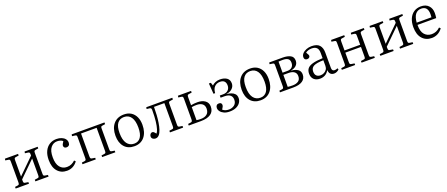

<svg xmlns="http://www.w3.org/2000/svg" viewBox="104 -1787 7131 3065"><g transform="rotate(-20 3669.5 -254.0)"><path d="M49 0V-28L98 -35Q114 -38 119 -47.5Q124 -57 124 -83V-426Q124 -451 119.5 -460Q115 -469 99 -471L46 -479L51 -507H274V-479L221 -471Q205 -469 200 -459.5Q195 -450 195 -426V-151L460 -411V-429Q460 -452 454.5 -460.5Q449 -469 432 -472L380 -479L385 -507H607V-479L560 -472Q542 -469 536.5 -460.5Q531 -452 531 -428V-77Q531 -54 536.5 -46Q542 -38 560 -35L608 -28V0H384V-28L431 -35Q449 -37 454.5 -46Q460 -55 460 -79V-361L195 -101V-79Q195 -56 200 -47Q205 -38 220 -36L275 -27V0Z M919 14Q820 14 760 -54.5Q700 -123 700 -248Q700 -334 729 -395Q758 -456 809.5 -488.5Q861 -521 928 -521Q977 -521 1015 -505.5Q1053 -490 1074.5 -463Q1096 -436 1096 -403Q1096 -371 1080.5 -355.5Q1065 -340 1040 -340Q1015 -340 1003 -352Q991 -364 991 -383Q991 -396 999 -411.5Q1007 -427 1023 -452Q986 -483 926 -483Q862 -483 818.5 -430Q775 -377 775 -265Q775 -153 820 -98Q865 -43 938 -43Q982 -43 1017 -59.5Q1052 -76 1078 -102L1099 -80Q1030 14 919 14Z M1184 0V-28L1233 -35Q1249 -38 1254 -47Q1259 -56 1259 -85V-428Q1259 -452 1254 -460.5Q1249 -469 1232 -471L1180 -478L1185 -507H1742V-478L1696 -471Q1677 -469 1671.5 -461Q1666 -453 1666 -432V-79Q1666 -55 1671.5 -46.5Q1677 -38 1696 -35L1742 -28V0H1518V-28L1566 -35Q1584 -37 1589.5 -45.5Q1595 -54 1595 -81V-469H1330V-81Q1330 -57 1335.5 -47.5Q1341 -38 1357 -36L1410 -27V0Z M2064 14Q1956 14 1895 -56Q1834 -126 1834 -246Q1834 -373 1898 -447Q1962 -521 2075 -521Q2145 -521 2195 -489.5Q2245 -458 2272 -400.5Q2299 -343 2299 -266Q2299 -137 2236.5 -61.5Q2174 14 2064 14ZM2075 -26Q2146 -26 2184.5 -81Q2223 -136 2223 -246Q2223 -362 2181.5 -422Q2140 -482 2063 -482Q1990 -482 1950 -429Q1910 -376 1910 -266Q1910 -147 1953.5 -86.5Q1997 -26 2075 -26Z M2422 13Q2395 13 2376 -2.5Q2357 -18 2357 -42Q2357 -66 2371 -83Q2385 -100 2404 -100Q2419 -100 2432 -88.5Q2445 -77 2462 -55Q2470 -65 2478 -80.5Q2486 -96 2493 -119Q2508 -166 2517 -244.5Q2526 -323 2526 -424Q2526 -450 2521 -459.5Q2516 -469 2500 -472L2447 -478L2452 -507H2894V-478L2847 -471Q2829 -469 2823 -461Q2817 -453 2817 -432V-77Q2817 -54 2822.5 -46Q2828 -38 2846 -35L2894 -28V0H2670V-28L2717 -35Q2735 -37 2740.5 -46Q2746 -55 2746 -79V-470H2570Q2570 -401 2565.5 -332Q2561 -263 2552 -207Q2542 -143 2525.5 -93.5Q2509 -44 2483.5 -15.5Q2458 13 2422 13Z M2989 0V-28L3038 -35Q3053 -38 3058.5 -47.5Q3064 -57 3064 -83V-426Q3064 -451 3059 -460Q3054 -469 3039 -471L2985 -479L2990 -507H3213V-479L3160 -471Q3145 -469 3140 -459.5Q3135 -450 3135 -426V-293Q3164 -298 3190 -300.5Q3216 -303 3246 -303Q3324 -303 3374 -267.5Q3424 -232 3424 -165Q3424 -83 3364.5 -41.5Q3305 0 3197 0ZM3208 -33Q3274 -33 3312 -64Q3350 -95 3350 -158Q3350 -212 3315 -239.5Q3280 -267 3218 -267Q3172 -267 3135 -260V-39Q3151 -36 3169 -34.5Q3187 -33 3208 -33Z M3682 14Q3627 14 3587.5 -4Q3548 -22 3527 -50Q3506 -78 3506 -108Q3506 -135 3520 -151.5Q3534 -168 3561 -168Q3587 -168 3597.5 -155.5Q3608 -143 3608 -125Q3608 -101 3577 -56Q3597 -39 3622.5 -30Q3648 -21 3683 -21Q3736 -21 3775 -51.5Q3814 -82 3814 -141Q3814 -191 3781.5 -217.5Q3749 -244 3684 -244H3619V-281H3676Q3730 -281 3761 -311.5Q3792 -342 3792 -389Q3792 -486 3694 -486Q3640 -486 3603.5 -450.5Q3567 -415 3562 -342H3534L3521 -521H3554L3571 -469Q3592 -491 3627.5 -506.5Q3663 -522 3707 -522Q3779 -522 3822.5 -491Q3866 -460 3866 -399Q3866 -348 3828.5 -312Q3791 -276 3728 -268V-266Q3765 -263 3802 -251Q3839 -239 3863.5 -212.5Q3888 -186 3888 -140Q3888 -101 3865 -65.5Q3842 -30 3796 -8Q3750 14 3682 14Z M4208 14Q4100 14 4039 -56Q3978 -126 3978 -246Q3978 -373 4042 -447Q4106 -521 4219 -521Q4289 -521 4339 -489.5Q4389 -458 4416 -400.5Q4443 -343 4443 -266Q4443 -137 4380.5 -61.5Q4318 14 4208 14ZM4219 -26Q4290 -26 4328.5 -81Q4367 -136 4367 -246Q4367 -362 4325.5 -422Q4284 -482 4207 -482Q4134 -482 4094 -429Q4054 -376 4054 -266Q4054 -147 4097.5 -86.5Q4141 -26 4219 -26Z M4539 0V-28L4587 -35Q4604 -38 4609 -47.5Q4614 -57 4614 -82V-427Q4614 -450 4609.5 -459.5Q4605 -469 4588 -471L4536 -479L4541 -507H4771Q4848 -507 4898.5 -481Q4949 -455 4949 -391Q4949 -341 4915 -308.5Q4881 -276 4822 -267V-266Q4865 -263 4900.5 -250Q4936 -237 4957 -211.5Q4978 -186 4978 -145Q4978 -75 4923 -37.5Q4868 0 4766 0ZM4685 -281H4767Q4819 -281 4846.5 -308Q4874 -335 4874 -382Q4874 -432 4843.5 -452Q4813 -472 4758 -472Q4738 -472 4718.5 -471Q4699 -470 4685 -469ZM4769 -35Q4827 -35 4865 -60.5Q4903 -86 4903 -145Q4903 -194 4868.5 -219Q4834 -244 4774 -244H4685V-40Q4705 -37 4725.5 -36Q4746 -35 4769 -35Z M5217 14Q5153 14 5115 -21Q5077 -56 5077 -119Q5077 -173 5103.5 -206.5Q5130 -240 5193 -258Q5256 -276 5365 -280V-368Q5365 -431 5336.5 -458.5Q5308 -486 5253 -486Q5221 -486 5192 -476.5Q5163 -467 5148 -452Q5165 -425 5171.5 -411.5Q5178 -398 5178 -389Q5178 -372 5164.5 -360.5Q5151 -349 5129 -349Q5107 -349 5094 -361.5Q5081 -374 5081 -397Q5081 -433 5107 -461Q5133 -489 5174.5 -505Q5216 -521 5261 -521Q5354 -521 5395 -476.5Q5436 -432 5436 -349V-88Q5436 -34 5482 -34Q5505 -34 5533 -47L5542 -24Q5524 -6 5501.5 4Q5479 14 5456 14Q5418 14 5395.5 -8Q5373 -30 5370 -76Q5343 -29 5304.5 -7.5Q5266 14 5217 14ZM5243 -34Q5275 -34 5303 -48.5Q5331 -63 5348 -88.5Q5365 -114 5365 -149V-245Q5249 -243 5199.5 -217Q5150 -191 5150 -129Q5150 -81 5175 -57.5Q5200 -34 5243 -34Z M5590 0V-28L5639 -35Q5655 -38 5660 -47.5Q5665 -57 5665 -83V-426Q5665 -451 5660.5 -460Q5656 -469 5640 -471L5587 -479L5592 -507H5815V-479L5762 -471Q5746 -469 5741 -459.5Q5736 -450 5736 -426V-276H6002V-429Q6002 -452 5996.5 -460.5Q5991 -469 5974 -472L5922 -479L5927 -507H6148V-479L6102 -472Q6084 -469 6078.5 -460.5Q6073 -452 6073 -428V-77Q6073 -54 6078.5 -46Q6084 -38 6102 -35L6150 -28V0H5925V-28L5973 -35Q5991 -37 5996.5 -46Q6002 -55 6002 -79V-239H5736V-79Q5736 -56 5741 -47Q5746 -38 5761 -36L5816 -27V0Z M6244 0V-28L6293 -35Q6309 -38 6314 -47.5Q6319 -57 6319 -83V-426Q6319 -451 6314.5 -460Q6310 -469 6294 -471L6241 -479L6246 -507H6469V-479L6416 -471Q6400 -469 6395 -459.5Q6390 -450 6390 -426V-151L6655 -411V-429Q6655 -452 6649.5 -460.5Q6644 -469 6627 -472L6575 -479L6580 -507H6802V-479L6755 -472Q6737 -469 6731.5 -460.5Q6726 -452 6726 -428V-77Q6726 -54 6731.5 -46Q6737 -38 6755 -35L6803 -28V0H6579V-28L6626 -35Q6644 -37 6649.5 -46Q6655 -55 6655 -79V-361L6390 -101V-79Q6390 -56 6395 -47Q6400 -38 6415 -36L6470 -27V0Z M7116 14Q7016 14 6955.5 -54.5Q6895 -123 6895 -249Q6895 -332 6922.5 -393Q6950 -454 7000.5 -487.5Q7051 -521 7119 -521Q7202 -521 7248.5 -472.5Q7295 -424 7295 -346Q7295 -305 7288 -261H6970Q6969 -147 7016 -95.5Q7063 -44 7135 -44Q7175 -44 7211 -58.5Q7247 -73 7279 -104L7300 -83Q7264 -34 7217 -10Q7170 14 7116 14ZM6970 -299H7221Q7224 -322 7224 -350Q7224 -485 7114 -485Q6985 -485 6970 -299Z"/></g></svg>

Font: Literata 36pt Light
Style: Regular
Weight: 300
Designer: Latin by Veronika Burian and Jose Scaglione. Greek by Irene Vlachou. Cyrillic by Vera Evstafieva.
Foundry: TypeTogether
Version: Version 3.002